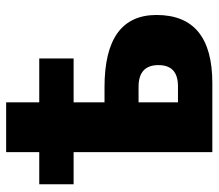

<svg xmlns="http://www.w3.org/2000/svg" viewBox="-62 -632 694 609"><g transform="rotate(-90 284.5 -327.0)"><path d="M265 -654H107V-549H5V-440H107V0H326Q542 0 542 -177Q542 -342 313 -342H265V-440H404V-549H265ZM314 -234Q383 -234 383 -171Q383 -109 316 -109H265V-234Z"/></g></svg>

Font: Noto Sans Display SemiCondensed Extra
Style: Regular
Weight: 800
Width: 4
Designer: Monotype Design Team
Foundry: Monotype Imaging Inc.
Version: Version 1.900